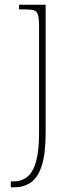

<svg xmlns="http://www.w3.org/2000/svg" viewBox="-20 -556 324 816"><path d="M26 240V215H37Q71 215 95.5 196Q120 177 133 131.5Q146 86 146 8V-442Q146 -477 141.5 -492.5Q137 -508 124.5 -512Q112 -516 86 -516H61V-536H174V8Q174 97 157.5 148Q141 199 111 219.5Q81 240 42 240Z"/></svg>

Font: Noto Serif Hebrew Thin
Style: Regular
Weight: 250
Version: Version 2.003